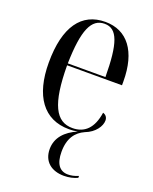

<svg xmlns="http://www.w3.org/2000/svg" viewBox="-145 -626 751 940"><g transform="rotate(20 231.0 -156.0)"><path d="M305 233C331 233 356 227 375 218V208C354 217 337 220 321 220C278 220 254 189 254 126C254 55 284 17 328 -3C379 -22 404 -62 404 -91C404 -107 395 -119 380 -123C368 -40 327 -1 264 -1C177 -1 136 -79 135 -281H421V-301C421 -457 354 -545 239 -545C116 -545 46 -451 46 -263C46 -90 118 10 250 10C265 10 278 9 295 6C234 32 195 74 195 133C195 199 241 233 305 233ZM331 -291H135C139 -466 170 -535 239 -535C306 -535 330 -465 331 -291Z"/></g></svg>

Font: Noto Serif Display Condensed
Style: Regular
Weight: 400
Width: 3
Designer: Monotype Design Team
Foundry: Monotype Imaging Inc.
Version: Version 2.009